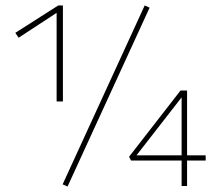

<svg xmlns="http://www.w3.org/2000/svg" viewBox="-20 -680 793 702"><path d="M210 -309H187V-633L48 -542L36 -560L193 -660H210ZM509 -660 527 -652 227 2 209 -6ZM732 -112V-93H664V0H644V-93H459L452 -107L640 -349H664V-112ZM479 -112H644V-324Z"/></svg>

Font: EauTestInfant Extralight
Style: Regular
Weight: 250
Designer: Christian Thalmann (Catharsis Fonts)
Version: Version 0.001;PS 000.001;hotconv 1.0.88;makeotf.lib2.5.64775